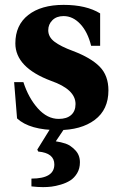

<svg xmlns="http://www.w3.org/2000/svg" viewBox="-20 -522 486 788"><path d="M109 211Q203 211 203 153Q203 106 137 100L133 92L190 0H248L209 58Q230 61 249.5 67.5Q269 74 288.5 94Q308 114 308 144Q308 170 296.5 189Q285 208 268.5 218.5Q252 229 230 235.5Q208 242 191 244Q174 246 157 246Q135 246 109 243ZM38 -185H76Q97 -120 135.5 -77Q174 -34 221 -34Q254 -34 272 -50Q290 -66 290 -95Q290 -155 190 -190Q43 -245 43 -344Q43 -419 96 -460.5Q149 -502 241 -502Q334 -502 391 -467V-334H354Q340 -391 309.5 -423.5Q279 -456 241 -456Q212 -456 195 -439Q178 -422 178 -398Q178 -370 204 -350.5Q230 -331 279 -313Q353 -285 389 -248.5Q425 -212 425 -151Q425 -72 369 -30Q313 12 219 12Q102 12 50 -36Z"/></svg>

Font: Heuristica
Style: Bold
Weight: 700
Version: Version 1.0.2